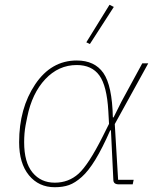

<svg xmlns="http://www.w3.org/2000/svg" viewBox="-20 -771 664 803"><path d="M456 -742 356 -587 341 -594 438 -751ZM539 -19 535 0H477Q454 0 454 -19L444 -226H441Q408 -151 379 -103.5Q350 -56 322 -31Q294 -6 268.5 3Q243 12 209 12Q142 12 101 -38Q60 -88 60 -176Q60 -318 127 -418Q194 -518 301 -518Q376 -518 412.5 -465.5Q449 -413 452 -280H455L488 -346L575 -506H600L460 -252L474 -19ZM409 -199 436 -253 433 -307Q427 -412 395.5 -455.5Q364 -499 301 -499Q225 -499 169.5 -440Q114 -381 94 -282L87 -247Q81 -214 81 -176Q81 -92 116 -49.5Q151 -7 209 -7Q267 -7 308.5 -44.5Q350 -82 409 -199Z"/></svg>

Font: IBM Plex Sans Thin
Style: Italic
Weight: 100
Italic angle: -11.31°
Designer: Mike Abbink, Paul van der Laan, Pieter van Rosmalen
Foundry: Bold Monday
Version: Version 3.0